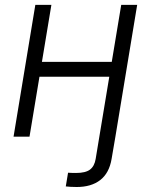

<svg xmlns="http://www.w3.org/2000/svg" viewBox="-20 -561 619 788"><path d="M294.9 206.5Q282.2 206.5 270 205.8Q257.8 205.1 250 204.1L259.3 147.9Q267.1 148.4 276.6 148.7Q286.1 148.9 292 148.9Q331.1 148.9 349.4 135Q367.7 121.1 372.6 91.3L387.7 0H453.6L438 91.3Q428.2 149.4 391.4 178Q354.5 206.5 294.9 206.5ZM455.6 -307.1 445.3 -246.1H125.5L135.7 -307.1ZM190.9 -541 101.1 0H35.6L125 -541ZM543 -541 453.6 0H387.7L477.5 -541Z"/></svg>

Font: Inter 17pt Light
Style: Italic
Weight: 300
Italic angle: -9.3988°
Version: Version 4.001;git-66647c0bb